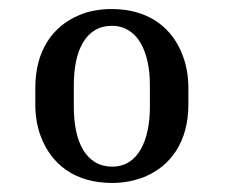

<svg xmlns="http://www.w3.org/2000/svg" viewBox="-20 -741 497 424"><path d="M58 -510C58 -485 62 -461 70 -440C93 -379 144 -337 228 -337C254 -337 277 -342 298 -350C357 -374 396 -428 396 -510V-547C396 -572 392 -596 384 -617C362 -678 310 -721 227 -721C201 -721 177 -717 156 -708C97 -684 58 -630 58 -547ZM143 -505V-553C143 -629 169 -684 227 -684C284 -684 311 -627 311 -553V-505C311 -431 285 -373 228 -373C169 -373 143 -429 143 -505Z"/></svg>

Font: Aerodynamic
Style: Regular
Weight: 500
Designer: Google
Version: Version 2.000980; 2014